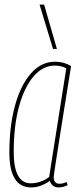

<svg xmlns="http://www.w3.org/2000/svg" viewBox="-20 -810 346 840"><path d="M236 10Q221 10 211 1.5Q201 -7 198 -19Q182 -7 161 1.5Q140 10 116 10Q21 10 21 -143Q21 -258 45.5 -347.5Q70 -437 115 -488.5Q160 -540 221 -540Q260 -540 291 -521Q270 -393 256.5 -306.5Q243 -220 234.5 -167Q226 -114 222 -86.5Q218 -59 216.5 -48.5Q215 -38 215 -36Q215 -6 240 -6Q248 -6 255.5 -8Q263 -10 271 -14L276 0Q256 10 236 10ZM195 -36 270 -511Q249 -523 219 -523Q168 -523 127.5 -476.5Q87 -430 63.5 -345Q40 -260 40 -145Q40 -8 115 -8Q136 -8 157.5 -15.5Q179 -23 195 -36ZM212 -596 153 -790H173L229 -596Z"/></svg>

Font: Georama Condensed Thin
Style: Italic
Weight: 100
Width: 3
Italic angle: -9°
Designer: Jean-Baptiste Levee
Foundry: Production Type
Version: Version 1.000